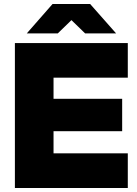

<svg xmlns="http://www.w3.org/2000/svg" viewBox="-20 -934 683 954"><path d="M54 0H615V-172H246V-282H587V-443H246V-548H615V-720H54ZM113 -768H267L335 -834L403 -768H557L428 -914H241Z"/></svg>

Font: Aspekta 850
Style: Regular
Weight: 850
Designer: Ivo Dolenc
Version: Version 2.000